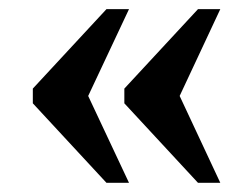

<svg xmlns="http://www.w3.org/2000/svg" viewBox="-20 -436 540 420"><path d="M51.8 -242.2 212.9 -416H262.2L172.9 -226.1L262.2 -36.1H212.9L51.8 -210ZM252 -242.2 413.1 -416H461.9L373 -226.1L461.9 -36.1H413.1L252 -210Z"/></svg>

Font: Tinos
Style: Bold
Weight: 700
Designer: Steve Matteson
Foundry: Monotype Imaging Inc.
Version: Version 1.23